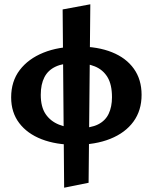

<svg xmlns="http://www.w3.org/2000/svg" viewBox="-20 -659 712 895"><path d="M331 16Q241 16 174 -10Q107 -36 69.5 -85.5Q32 -135 32 -205Q32 -280 72 -332.5Q112 -385 182.5 -413.5Q253 -442 347 -442Q436 -442 502 -415.5Q568 -389 604 -338.5Q640 -288 640 -217Q640 -144 602 -92Q564 -40 494.5 -12Q425 16 331 16ZM279 216 272 -615 401 -639 393 193ZM347 -62Q403 -62 437 -79Q471 -96 486.5 -128.5Q502 -161 502 -206Q502 -265 481 -299.5Q460 -334 422 -349.5Q384 -365 331 -365Q275 -365 239.5 -348.5Q204 -332 187 -299Q170 -266 170 -217Q170 -161 192.5 -127.5Q215 -94 255 -78Q295 -62 347 -62Z"/></svg>

Font: Ysabeau ExtraBold
Style: Regular
Weight: 800
Designer: Christian Thalmann (Catharsis Fonts)
Version: Version 2.002